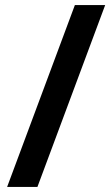

<svg xmlns="http://www.w3.org/2000/svg" viewBox="-20 -734 439 754"><path d="M393 -714 127 0H8L274 -714Z"/></svg>

Font: Noto Sans Kawi SemiBold
Style: Regular
Weight: 600
Designer: Fadhl Haqq
Version: Version 1.000